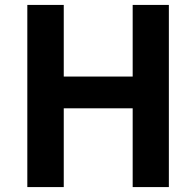

<svg xmlns="http://www.w3.org/2000/svg" viewBox="-20 -760 797 780"><path d="M91 -740H239V-449H519V-740H666V0H519V-320H239V0H91Z"/></svg>

Font: Noto Sans Tobesmart edit
Style: Bold
Weight: 700
Designer: Ryoko NISHIZUKA  (kana & ideographs); Paul D. Hunt (Latin, Greek & Cyrillic); Wenlong ZHANG  (bopomofo); Sandoll Communi
Foundry: Adobe Systems Incorporated
Version: Version 1.005 Oct 7, 2021